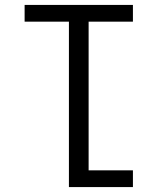

<svg xmlns="http://www.w3.org/2000/svg" viewBox="-20 -536 640 780"><path d="M520 -516H80V-448H260V224H520V156H340V-448H520Z"/></svg>

Font: IBM Mono
Style: Regular
Weight: 400
Monospace: yes
Designer: Mike Abbink, Paul van der Laan, Pieter van Rosmalen
Foundry: Bold Monday
Version: Version 2.3